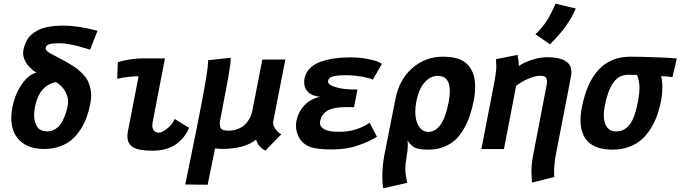

<svg xmlns="http://www.w3.org/2000/svg" viewBox="-20 -813 3711 1047"><path d="M285.6 -365.2Q193.8 -348.1 170.4 -229Q166 -205.1 166 -185.5Q166 -147 182.6 -121.8Q199.2 -96.7 238.8 -96.7Q262.2 -96.7 281.5 -109.1Q300.8 -121.6 312 -138.2Q323.2 -154.8 332.3 -178.5Q341.3 -202.1 344.5 -216.6Q347.7 -231 350.6 -247.1Q351.6 -253.9 351.6 -258.8Q351.6 -285.2 335.2 -315.2Q318.8 -345.2 285.6 -365.2ZM472.2 -246.1Q464.4 -206.1 451.7 -171.6Q439 -137.2 418 -105Q397 -72.8 369.9 -50Q342.8 -27.3 304.4 -13.9Q266.1 -0.5 220.2 -0.5H219.2Q134.8 -1 88.1 -46.1Q41.5 -91.3 41.5 -169.9Q41.5 -196.8 47.4 -226.6Q61 -297.9 97.9 -352.1Q134.8 -406.2 178.7 -417Q169.4 -421.9 163.8 -426.3Q158.2 -430.7 150.6 -438Q143.1 -445.3 141.6 -446.8Q127.4 -460.4 116.7 -481.2Q106 -502 106 -523.9Q106 -531.2 107.4 -538.6Q112.8 -566.9 124.3 -588.9Q135.7 -610.8 152.6 -625.2Q169.4 -639.6 188.5 -649.4Q207.5 -659.2 231.9 -664.3Q256.3 -669.4 279.1 -671.4Q301.8 -673.3 329.6 -673.3Q401.4 -673.3 511.7 -645.5Q504.9 -628.4 491.5 -594Q478 -559.6 471.2 -542.5Q429.7 -554.7 409.4 -560.3Q389.2 -565.9 359.1 -571.5Q329.1 -577.1 307.1 -577.1Q289.1 -577.1 277.1 -576.4Q265.1 -575.7 252.9 -573Q240.7 -570.3 234.9 -564.2Q229 -558.1 229 -548.8Q229 -543 234.6 -536.9Q240.2 -530.8 245.4 -527.6Q250.5 -524.4 259.8 -519Q271.5 -512.7 298.3 -498.5Q325.2 -484.4 338.1 -477.3Q351.1 -470.2 373.8 -456.1Q396.5 -441.9 408.2 -431.6Q419.9 -421.4 435.3 -405.3Q450.7 -389.2 458.3 -373.5Q465.8 -357.9 471.4 -337.4Q477.1 -316.9 477.1 -293.9Q477.1 -270.5 472.2 -246.1Z M754.9 -494.6H879.4L812 -144.5Q810.5 -136.7 810.5 -129.4Q810.5 -111.3 819.8 -100.6Q829.1 -89.8 846.2 -89.8Q864.3 -89.8 892.6 -112.5Q920.9 -135.3 932.6 -164.1Q945.8 -155.8 971.9 -139.9Q998 -124 1011.2 -116.2Q988.3 -60.1 938.7 -25.6Q889.2 8.8 810.5 8.8Q736.3 8.8 706.1 -9.8Q674.8 -28.8 674.8 -69.3Q674.8 -83.5 678.2 -100.6Q687.5 -149.9 707 -248.8Q726.6 -347.7 735.8 -397Q680.7 -397 619.1 -383.3Q619.6 -398.4 620.8 -428.7Q622.1 -459 622.6 -474.1Q695.3 -494.6 754.9 -494.6Z M1152.8 -3.9Q1146 28.8 1132.6 95Q1119.1 161.1 1112.3 194.3Q1092.3 194.3 1051.5 193.8Q1010.7 193.4 990.2 192.9Q997.1 159.2 1019 52.7Q1041 -53.7 1052.2 -111.8Q1066.9 -186.5 1078.6 -246.1Q1114.7 -433.6 1114.7 -475.1Q1114.7 -481.9 1114.3 -484.4Q1134.8 -486.8 1176 -491.2Q1217.3 -495.6 1237.8 -498V-493.2Q1237.8 -479 1235.1 -456.8Q1232.4 -434.6 1225.8 -397.5Q1219.2 -360.4 1213.6 -330.6Q1208 -300.8 1196.5 -241.2Q1185.1 -181.6 1178.2 -145.5V-142.6Q1178.2 -118.7 1187.7 -109.6Q1197.3 -100.6 1226.1 -100.6Q1253.4 -100.6 1276.1 -109.4Q1298.8 -118.2 1312 -130.1Q1325.2 -142.1 1335.2 -157.7Q1345.2 -173.3 1349.1 -184.1Q1353 -194.8 1355 -204.1L1410.6 -488.3H1536.1Q1524.9 -432.1 1502.9 -319.1Q1481 -206.1 1469.7 -149.4Q1469.2 -147.5 1469.2 -144Q1469.2 -126.5 1483.2 -107.7Q1497.1 -88.9 1514.2 -81.1Q1499.5 -65.9 1470.5 -36.1Q1441.4 -6.3 1427.2 8.3Q1385.7 -12.2 1377 -52.7Q1319.3 -3.4 1199.7 -1H1195.3Q1173.8 -1 1152.8 -3.9Z M2035.6 -67.4Q1996.1 -41.5 1932.1 -19.8Q1868.2 2 1795.4 2Q1727.5 2 1691.2 -6.1Q1654.8 -14.2 1631.8 -35.6Q1613.3 -53.2 1603.5 -78.6Q1593.8 -104 1593.8 -128.4Q1593.8 -138.2 1595.2 -147Q1604 -197.8 1636.7 -235.1Q1669.4 -272.5 1724.6 -285.2Q1680.2 -290 1659.4 -311.3Q1638.7 -332.5 1638.7 -364.3Q1638.7 -375.5 1640.6 -385.3Q1647 -417.5 1670.4 -440.9Q1693.8 -464.4 1729.2 -476.6Q1764.6 -488.8 1802.7 -494.4Q1840.8 -500 1884.8 -500H1891.1Q1942.4 -500 1983.9 -491.7Q2025.4 -483.4 2040.3 -476.6Q2055.2 -469.7 2062.5 -464.4Q2054.2 -449.7 2037.6 -421.1Q2021 -392.6 2012.7 -378.4Q2002.9 -385.3 1958.7 -394Q1914.6 -402.8 1866.7 -402.8Q1820.3 -402.8 1795.7 -396.2Q1771 -389.6 1769 -371.6Q1769 -371.1 1768.8 -369.9Q1768.6 -368.7 1768.6 -368.2Q1768.6 -353 1796.4 -342.5Q1824.2 -332 1855.5 -328.4Q1886.7 -324.7 1914.6 -324.7H1918H1920.4H1929.2Q1926.3 -308.6 1919.9 -276.6Q1913.6 -244.6 1910.6 -228.5Q1904.3 -228.5 1891.6 -228.8Q1878.9 -229 1872.6 -229Q1800.3 -229 1766.8 -210.2Q1733.4 -191.4 1725.1 -149.4Q1724.6 -147 1724.6 -142.1Q1724.6 -122.1 1748.3 -108.2Q1772 -94.2 1826.7 -94.2Q1882.3 -94.2 1925.5 -108.9Q1968.8 -123.5 1995.1 -144Q2002 -131.3 2015.4 -105.7Q2028.8 -80.1 2035.6 -67.4Z M2425.8 -252.4 2427.2 -259.8Q2433.1 -289.1 2433.1 -315.4Q2433.1 -399.4 2367.2 -399.4Q2328.1 -399.4 2296.1 -364.5Q2264.2 -329.6 2250.5 -260.3Q2244.6 -230.5 2244.6 -205.1Q2244.6 -153.8 2264.4 -123.8Q2284.2 -93.8 2314.5 -93.8Q2395 -93.8 2425.8 -252.4ZM2136.7 -274.4Q2157.7 -380.4 2228.8 -442.1Q2299.8 -503.9 2397 -503.9Q2467.3 -503.9 2506.3 -479.7Q2545.4 -455.6 2562 -405.8Q2570.8 -379.4 2570.8 -339.4Q2570.8 -300.8 2563.5 -265.1Q2554.7 -220.2 2542.2 -183.3Q2529.8 -146.5 2509.5 -110.8Q2489.3 -75.2 2463.4 -51Q2437.5 -26.9 2399.9 -12Q2362.3 2.9 2316.4 2.9H2315.4Q2266.1 2.9 2243.9 -7.3Q2221.7 -17.6 2202.6 -46.9Q2204.1 -34.2 2204.1 -22Q2204.1 2.9 2196.3 48.3Q2190.4 80.6 2190.4 106.4Q2190.4 138.7 2200.7 184.1Q2178.7 189 2135.3 199Q2091.8 209 2070.3 213.9Q2064.9 193.4 2064.9 150.4Q2064.9 90.8 2075.7 34.2Q2085.9 -17.6 2106.2 -120.4Q2126.5 -223.1 2136.7 -274.4Z M2899.9 -626Q2940.4 -666.5 2961.4 -699.2Q2982.4 -731.9 3009.8 -793L3119.6 -766.6Q3080.6 -670.9 2979 -571.3Q2965.8 -580.6 2939.5 -598.9Q2913.1 -617.2 2899.9 -626ZM3044.9 -144.5 3011.2 29.8Q3001.5 79.6 3001.5 129.9Q3001.5 144.5 3002.9 152.3Q2982.9 157.7 2942.1 167.5Q2901.4 177.2 2880.9 182.6Q2877.9 122.6 2877.9 121.1Q2877.9 82 2887.2 33.2Q2891.6 10.7 2900.4 -34.7Q2909.2 -80.1 2913.6 -102.5Q2921.4 -144 2937.3 -226.6Q2953.1 -309.1 2960.9 -350.1Q2962.9 -359.9 2962.9 -369.1Q2962.9 -385.7 2954.1 -392.8Q2945.3 -399.9 2925.8 -399.9Q2901.4 -399.9 2865.2 -385.5Q2829.1 -371.1 2794.4 -345.2Q2783.7 -287.6 2761.5 -172.6Q2739.3 -57.6 2728 0H2605Q2616.2 -57.6 2638.4 -172.6Q2660.6 -287.6 2671.9 -344.7Q2686.5 -419.9 2686.5 -451.2Q2686.5 -459 2684.6 -490.2Q2704.1 -494.1 2743.4 -502Q2782.7 -509.8 2802.2 -513.7Q2809.1 -478 2809.1 -460.4V-452.6Q2834.5 -471.7 2879.2 -486.3Q2923.8 -501 2962.9 -501Q3096.2 -501 3096.2 -419.9Q3096.2 -410.6 3093.8 -397.5Q3085.9 -355 3069.6 -270.8Q3053.2 -186.5 3044.9 -144.5Z M3585.4 -397.5Q3591.8 -372.1 3591.8 -337.9Q3591.8 -300.8 3585 -265.1Q3576.7 -221.2 3563.2 -183.6Q3549.8 -146 3527.8 -110.8Q3505.9 -75.7 3477.5 -51Q3449.2 -26.4 3409.4 -11.7Q3369.6 2.9 3321.8 2.9H3320.8Q3231 2.9 3188.2 -38.8Q3145.5 -80.6 3145.5 -156.7Q3145.5 -189.5 3152.8 -226.6Q3206.5 -502 3414.6 -503.9H3418.5Q3469.2 -503.9 3561.5 -500.5Q3653.8 -497.1 3670.9 -494.1Q3667 -477.5 3658.9 -443.6Q3650.9 -409.7 3647 -392.6Q3628.4 -396 3585.4 -397.5ZM3402.3 -120.6Q3439.5 -154.8 3458.5 -258.8Q3459 -260.3 3459.5 -262.7Q3460 -265.1 3460 -266.6Q3467.3 -306.6 3467.3 -333Q3467.3 -367.2 3454.1 -404.3Q3417.5 -405.3 3406.2 -405.3Q3354 -405.3 3323.7 -361.3Q3293.5 -317.4 3277.8 -235.4Q3272.5 -207 3272.5 -185.1Q3272.5 -143.6 3289.6 -119.9Q3306.6 -96.2 3340.3 -96.2Q3359.9 -96.7 3373 -101.8Q3386.2 -106.9 3402.3 -120.6Z"/></svg>

Font: Fantasque Sans Mono
Style: Bold Italic
Weight: 700
Italic angle: -11°
Monospace: yes
Designer: Jany Belluz
Version: Version 1.7.1